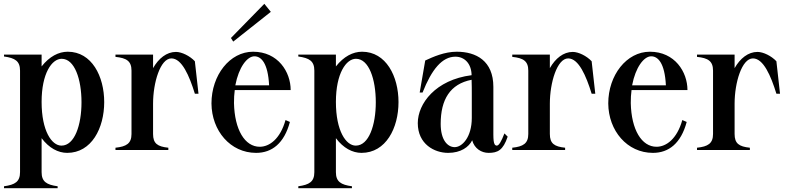

<svg xmlns="http://www.w3.org/2000/svg" viewBox="-20 -786 4134 1006"><path d="M1 190V200H282V190C224 182 198 166 198 116V-62C237 -10 285 15 332 15C460 15 526 -115 526 -251C526 -386 461 -515 335 -515C287 -515 239 -490 198 -438V-500H1V-490C59 -482 85 -466 85 -416V116C85 166 59 182 1 190ZM302 -23C251 -23 198 -100 198 -252C198 -402 252 -478 303 -478C371 -478 407 -371 407 -250C407 -131 371 -23 302 -23Z M782 -84V-243C782 -353 820 -480 878 -480C933 -480 972 -389 1001 -295H1020L1001 -465C975 -493 932 -514 902 -514C853 -514 811 -480 782 -429V-500H585V-488C643 -482 669 -466 669 -416V-84C669 -34 642 -18 585 -12V0H862V-12C805 -18 782 -34 782 -84Z M1322 15C1405 15 1469 -35 1499 -147L1476 -157C1448 -57 1391 -17 1341 -17C1263 -17 1209 -106 1206 -246C1206 -270 1207 -293 1210 -314H1503C1503 -409 1437 -515 1306 -515C1184 -515 1088 -392 1088 -244C1089 -101 1187 15 1322 15ZM1399 -724 1365 -766 1190 -587 1202 -568ZM1213 -339C1231 -434 1275 -491 1313 -491C1348 -491 1384 -457 1390 -339Z M1543 190V200H1824V190C1766 182 1740 166 1740 116V-62C1779 -10 1827 15 1874 15C2002 15 2068 -115 2068 -251C2068 -386 2003 -515 1877 -515C1829 -515 1781 -490 1740 -438V-500H1543V-490C1601 -482 1627 -466 1627 -416V116C1627 166 1601 182 1543 190ZM1844 -23C1793 -23 1740 -100 1740 -252C1740 -402 1794 -478 1845 -478C1913 -478 1949 -371 1949 -250C1949 -131 1913 -23 1844 -23Z M2328 15C2395 15 2437 -16 2454 -51C2466 -7 2503 15 2540 15C2588 15 2616 1 2640 -70L2623 -87C2607 -45 2594 -23 2583 -23C2563 -24 2565 -57 2565 -125V-331C2565 -467 2475 -515 2373 -515C2309 -515 2249 -488 2208 -469L2179 -301H2194C2242 -423 2297 -489 2366 -489C2413 -489 2450 -454 2451 -392C2262 -368 2169 -243 2169 -141C2169 -30 2257 15 2328 15ZM2361 -15C2325 -16 2289 -52 2289 -137C2289 -264 2338 -346 2451 -368C2452 -348 2452 -311 2452 -296V-168C2452 -67 2401 -14 2361 -15Z M2861 -84V-243C2861 -353 2899 -480 2957 -480C3012 -480 3051 -389 3080 -295H3099L3080 -465C3054 -493 3011 -514 2981 -514C2932 -514 2890 -480 2861 -429V-500H2664V-488C2722 -482 2748 -466 2748 -416V-84C2748 -34 2721 -18 2664 -12V0H2941V-12C2884 -18 2861 -34 2861 -84Z M3401 15C3484 15 3548 -35 3578 -147L3555 -157C3527 -57 3470 -17 3420 -17C3342 -17 3288 -106 3285 -246C3285 -270 3286 -293 3289 -314H3582C3582 -409 3516 -515 3385 -515C3263 -515 3167 -392 3167 -244C3168 -101 3266 15 3401 15ZM3292 -339C3310 -434 3354 -491 3392 -491C3427 -491 3463 -457 3469 -339Z M3829 -84V-243C3829 -353 3867 -480 3925 -480C3980 -480 4019 -389 4048 -295H4067L4048 -465C4022 -493 3979 -514 3949 -514C3900 -514 3858 -480 3829 -429V-500H3632V-488C3690 -482 3716 -466 3716 -416V-84C3716 -34 3689 -18 3632 -12V0H3909V-12C3852 -18 3829 -34 3829 -84Z"/></svg>

Font: Sprat Condensed Medium
Style: Regular
Weight: 500
Width: 3
Designer: Ethan Nakache
Foundry: Collletttivo
Version: Version 2.000;Glyphs 3.2 (3217)